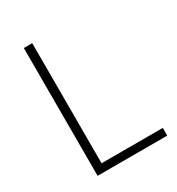

<svg xmlns="http://www.w3.org/2000/svg" viewBox="-172 -821 855 929"><g transform="rotate(-30 256.0 -357.0)"><path d="M101 0V-714H148V-43H490V0Z"/></g></svg>

Font: Noto Sans Oriya ExtraLight
Style: Regular
Weight: 250
Version: Version 2.003